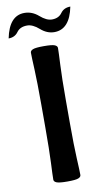

<svg xmlns="http://www.w3.org/2000/svg" viewBox="-118 -873 506 925"><g transform="rotate(-10 134.5 -410.0)"><path d="M201.2 -12.7Q201.2 -2.9 188.2 2.4Q175.3 7.8 134.8 7.8Q95.2 7.8 82 2.4Q68.8 -2.9 68.8 -12.7Q68.8 -33.2 71.8 -94.7Q74.7 -156.2 74.7 -267.6V-378.9Q74.7 -490.2 71.8 -551.8Q68.8 -613.3 68.8 -633.8Q68.8 -643.6 82 -648.9Q95.2 -654.3 134.8 -654.3Q175.3 -654.3 188.2 -648.9Q201.2 -643.6 201.2 -633.8Q201.2 -613.3 198 -551.8Q194.8 -490.2 194.8 -378.9V-267.6Q194.8 -156.2 198 -94.7Q201.2 -33.2 201.2 -12.7ZM197.8 -711.9Q162.1 -711.9 131.3 -739Q100.6 -766.1 73.2 -766.1Q38.6 -766.1 22.2 -743.2Q5.9 -720.2 -24.9 -720.2Q-3.4 -828.1 70.8 -828.1Q108.4 -828.1 139.4 -801Q170.4 -773.9 196.8 -773.9Q230 -773.9 246.3 -796.9Q262.7 -819.8 294.4 -819.8Q272.9 -711.9 197.8 -711.9Z"/></g></svg>

Font: Bainsley
Style: Bold
Weight: 700
Designer: Paul James MIller
Foundry: High-Logic / Made with FontCreator
Version: Version 1.411;March 28, 2021;FontCreator 13.0.0.2683 64-bit